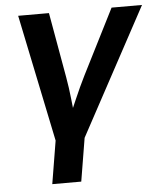

<svg xmlns="http://www.w3.org/2000/svg" viewBox="-52 -575 696 825"><g transform="rotate(-5 295.5 -162.5)"><path d="M172.4 26.9 57.1 -529.3H189.9L239.7 -248Q248 -201.2 252.9 -153.8Q257.8 -106.4 263.2 -58.6H232.9Q253.9 -106.4 274.2 -153.6Q294.4 -200.7 317.9 -248L460 -529.3H591.3L291 26.9ZM140.1 204.1 174.3 -2.9H299.3L265.1 204.1Z"/></g></svg>

Font: Inter 24pt SemiBold
Style: Italic
Weight: 600
Italic angle: -9.3988°
Designer: Rasmus Andersson
Foundry: rsms
Version: Version 4.001;git-66647c0bb